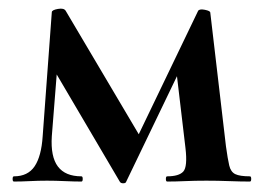

<svg xmlns="http://www.w3.org/2000/svg" viewBox="-20 -417 607 441"><path d="M554 -12Q557 -12 557 -6Q557 0 554 0Q533 0 506.5 -1Q480 -2 454 -2Q427 -2 405 -1Q383 0 364 0Q361 0 361 -6Q361 -12 364 -12Q391 -12 401 -23Q411 -34 406 -77L384 -263L425 -322L270 0Q269 4 263 4Q257 4 255 0L102 -260L117 -331L99 -104Q96 -57 113 -34.5Q130 -12 167 -12Q170 -12 170 -6Q170 0 167 0Q151 0 129 -1Q107 -2 88 -2Q68 -2 48.5 -1Q29 0 12 0Q9 0 9 -6Q9 -12 12 -12Q44 -12 59.5 -35Q75 -58 78 -104L99 -389Q99 -394 113 -396.5Q127 -399 131 -392L305 -98L283 -76L435 -392Q438 -397 450.5 -394.5Q463 -392 463 -388L499 -81Q503 -52 506.5 -37Q510 -22 520.5 -17Q531 -12 554 -12Z"/></svg>

Font: Cormorant Garamond Light
Style: Regular
Weight: 300
Designer: Christian Thalmann (Catharsis Fonts)
Foundry: Catharsis Fonts
Version: Version 4.001